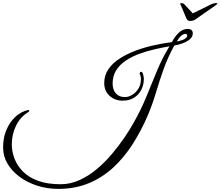

<svg xmlns="http://www.w3.org/2000/svg" viewBox="-39 -1022 1420 1236"><path d="M336 194Q265 194 201 173.5Q137 153 87.5 116.5Q38 80 9.5 32Q-19 -16 -19 -71Q-19 -128 -3.5 -170.5Q12 -213 34 -241Q56 -269 77 -284Q101 -301 120 -307.5Q139 -314 143 -314Q149 -314 149 -309Q149 -304 144 -301Q92 -270 64.5 -213.5Q37 -157 37 -94Q37 -46 54.5 -0.5Q72 45 109 82.5Q146 120 206 142Q266 164 351 164Q414 164 472.5 137.5Q531 111 583 67.5Q635 24 680 -29Q725 -82 761 -135Q797 -188 822 -233Q870 -318 904 -401.5Q938 -485 971.5 -566Q1005 -647 1052 -724Q1006 -716 956 -704.5Q906 -693 858 -675.5Q810 -658 771 -632Q732 -606 709 -569.5Q686 -533 686 -484Q686 -444 707 -420.5Q728 -397 765 -397Q788 -397 811.5 -411Q835 -425 851.5 -450.5Q868 -476 868 -512Q868 -527 865 -535.5Q862 -544 860 -548Q860 -552 862.5 -556Q865 -560 869 -560Q878 -560 882.5 -542.5Q887 -525 887 -514Q887 -478 871.5 -446Q856 -414 825.5 -394Q795 -374 750 -374Q701 -374 666.5 -405Q632 -436 632 -488Q632 -538 659.5 -577.5Q687 -617 733.5 -646.5Q780 -676 837 -697Q894 -718 954 -731Q1014 -744 1068 -751Q1083 -782 1109.5 -809Q1136 -836 1170 -836Q1184 -836 1193 -829Q1202 -822 1202 -807Q1202 -789 1189 -775Q1176 -761 1156 -751.5Q1136 -742 1116.5 -736.5Q1097 -731 1083 -729Q1040 -650 1013.5 -575Q987 -500 965.5 -427.5Q944 -355 914 -283Q871 -182 815.5 -95Q760 -8 689.5 57Q619 122 531 158Q443 194 336 194ZM1100 -755Q1139 -763 1152.5 -773Q1166 -783 1166 -791Q1166 -804 1155 -804Q1142 -804 1126.5 -791Q1111 -778 1100 -755ZM1185 -887Q1168 -887 1162 -901L1126 -986Q1125 -988 1123 -992.5Q1121 -997 1121 -998Q1121 -1002 1129 -1002Q1140 -1002 1147 -995L1202 -936L1320 -994Q1336 -1002 1350 -1002Q1361 -1002 1361 -998Q1361 -997 1357.5 -994.5Q1354 -992 1352 -990L1219 -897Q1204 -887 1185 -887Z"/></svg>

Font: Great Vibes
Style: Regular
Weight: 400
Designer: Robert E. Leuschke, Viktoriya Grabowska, Viviana Monsalve, Eben Sorkin
Foundry: Robert E. Leuschke
Version: Version 1.103; ttfautohint (v1.8.4.7-5d5b)